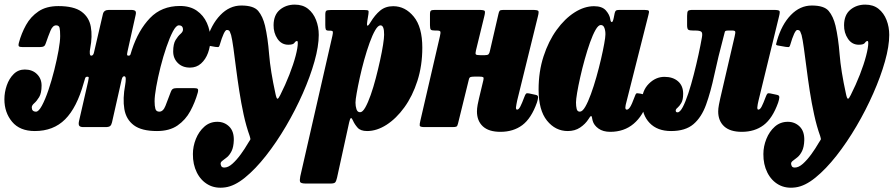

<svg xmlns="http://www.w3.org/2000/svg" viewBox="-44 -564 3966 852"><path d="M889.5 -388.5Q889.5 -358 879 -329.2Q868.5 -300.5 848.2 -282.2Q828 -264 799 -264Q765.5 -264 745 -284.5Q724.5 -305 724.5 -335.5Q724.5 -369 735.2 -386.5Q746 -404 757 -413.5Q768 -423 768 -432.5Q768 -451.5 749.5 -451.5Q737.5 -451.5 723.2 -424.5Q709 -397.5 694.5 -355.2Q680 -313 668.2 -266.2Q656.5 -219.5 649.2 -178.5Q642 -137.5 642 -114.5Q642 -94 645.5 -81.2Q649 -68.5 663 -68.5Q680 -68.5 690.2 -94.2Q700.5 -120 714 -156.5Q717 -165.5 722.8 -169.2Q728.5 -173 741.5 -173H815.5Q829.5 -173 833.2 -169.5Q837 -166 833.5 -152.5Q821.5 -110 800.5 -71Q779.5 -32 743.8 -7.2Q708 17.5 652.5 17.5Q584.5 17.5 550 -8.2Q515.5 -34 507.8 -80Q500 -126 511.5 -187.5Q514 -201.5 514 -213.5Q514 -225.5 507.5 -225.5H506.5Q499.5 -225.5 496 -211.5L453 -21Q450.5 -10 445 -5Q439.5 0 423.5 0H326.5Q312 0 307.8 -5.8Q303.5 -11.5 306.5 -26L347 -202.5Q349.5 -214.5 349.8 -219Q350 -223.5 343.5 -223.5H343Q336 -223.5 333.8 -216.8Q331.5 -210 327.5 -196Q297 -86.5 245 -34.5Q193 17.5 110.5 17.5Q44 17.5 9.8 -23.5Q-24.5 -64.5 -24.5 -123.5Q-24.5 -154.5 -14 -185Q-3.5 -215.5 16.8 -235.5Q37 -255.5 66 -255.5Q99.5 -255.5 120 -235.2Q140.5 -215 140.5 -184.5Q140.5 -151 129.8 -133.2Q119 -115.5 108 -106Q97 -96.5 97 -87.5Q97 -68.5 116 -68.5Q127.5 -68.5 142 -95.2Q156.5 -122 170.8 -164Q185 -206 196.8 -252.8Q208.5 -299.5 215.8 -340.2Q223 -381 223 -404Q223 -428.5 220.5 -440Q218 -451.5 205 -451.5Q190 -451.5 180.2 -428.2Q170.5 -405 159 -371.5Q156.5 -362.5 150.8 -358.8Q145 -355 131.5 -355H58Q43.5 -355 40 -358.5Q36.5 -362 40 -375Q51 -416 71.5 -453Q92 -490 126.8 -513.5Q161.5 -537 215 -537Q284 -537 317.8 -512.2Q351.5 -487.5 359 -445.2Q366.5 -403 356.5 -350.5Q353.5 -336.5 354.5 -326.8Q355.5 -317 360.5 -317H361Q370 -317 373 -331L412.5 -501Q416.5 -520 439 -520H536.5Q551.5 -520 556.2 -515.5Q561 -511 558 -498L522 -336.5Q519.5 -325 520 -321Q520.5 -317 526 -317H527Q533.5 -317 535.5 -324Q537.5 -331 541.5 -343.5Q570 -430 621.5 -483.8Q673 -537.5 754.5 -537.5Q799 -537.5 829 -516.8Q859 -496 874.2 -462Q889.5 -428 889.5 -388.5Z M1235.5 -365.5Q1205 -365.5 1187.2 -392Q1169.5 -418.5 1170 -452.5Q1170.5 -498 1198 -520.8Q1225.5 -543.5 1264 -543.5Q1299.5 -543.5 1323 -524.8Q1346.5 -506 1358.5 -475.2Q1370.5 -444.5 1370.5 -409Q1370.5 -359 1351.5 -291.5Q1332.5 -224 1299.8 -149.8Q1267 -75.5 1225 -4Q1183 67.5 1136.2 127Q1089.5 186.5 1043 224.2Q996.5 262 955 267.5Q912 273.5 879.8 255.5Q847.5 237.5 829.5 201.5Q811.5 165.5 812 119.5Q812 85.5 825.2 52.5Q838.5 19.5 862.8 -2Q887 -23.5 920.5 -23.5Q951.5 -23.5 973 -2.5Q994.5 18.5 993.5 58.5Q992.5 88.5 983.8 106.2Q975 124 963.5 133.5Q952 143 943.5 149Q935 155 935 162Q935 167 938 173.2Q941 179.5 951.5 179.5Q968.5 179.5 987.2 162.8Q1006 146 1024.2 121Q1042.5 96 1057.5 70Q1064.5 58.5 1066.5 55.8Q1068.5 53 1064 39.5Q1048.5 -3.5 1037.2 -55.2Q1026 -107 1017.8 -160.5Q1009.5 -214 1003.2 -263.2Q997 -312.5 991.8 -350.5Q986.5 -388.5 981.5 -408.5Q979 -416.5 975.8 -423.8Q972.5 -431 962.5 -431Q950.5 -431 930.5 -363Q928 -355 923.2 -355Q918.5 -355 911 -356L877 -362Q867 -363.5 868.5 -368.5Q870 -373.5 872.5 -383.5Q893 -455 933.8 -497.2Q974.5 -539.5 1027 -539.5Q1081.5 -539.5 1101.8 -515.5Q1122 -491.5 1132 -450Q1144.5 -396 1150.2 -323Q1156 -250 1178.5 -147.5Q1183 -126 1187.2 -125.8Q1191.5 -125.5 1199.5 -142Q1222.5 -187.5 1240.2 -233Q1258 -278.5 1267.8 -315.8Q1277.5 -353 1277.5 -373.5Q1277.5 -382 1274 -382Q1268 -382 1262.5 -373.8Q1257 -365.5 1235.5 -365.5Z M1422.5 -519.5H1574.5Q1587 -519.5 1590 -517Q1593 -514.5 1591 -502L1586 -471Q1583 -454 1586 -450.5Q1589 -447 1600 -465Q1619.5 -497.5 1643 -517Q1666.5 -536.5 1701 -536.5Q1754 -536.5 1792 -490.2Q1830 -444 1830 -352.5Q1830 -272.5 1808.2 -205Q1786.5 -137.5 1750.5 -87.8Q1714.5 -38 1671.2 -10.2Q1628 17.5 1585 17.5Q1556 17.5 1542.8 2.5Q1529.5 -12.5 1522.5 -28.5Q1517.5 -40.5 1513.5 -40Q1509.5 -39.5 1505.5 -21.5L1451.5 225Q1448 240.5 1443.2 245.5Q1438.5 250.5 1422 250.5H1314.5Q1290.5 250.5 1287.8 243.2Q1285 236 1288.5 218.5L1431 -405Q1434 -418.5 1433 -423.2Q1432 -428 1419.5 -428H1415.5Q1404.5 -428 1402 -432.8Q1399.5 -437.5 1399.5 -452.5V-499Q1399.5 -513.5 1404.2 -516.5Q1409 -519.5 1422.5 -519.5ZM1533.5 -108.5Q1533.5 -93 1537.8 -79.5Q1542 -66 1554 -66Q1565 -66 1577 -87.2Q1589 -108.5 1601 -142.5Q1613 -176.5 1623.5 -216.8Q1634 -257 1642.5 -295.8Q1651 -334.5 1655.8 -365Q1660.5 -395.5 1660.5 -409.5Q1661 -451.5 1644.5 -451.5Q1633.5 -451.5 1621 -430Q1608.5 -408.5 1596 -373.8Q1583.5 -339 1572.2 -298.5Q1561 -258 1552.5 -219.2Q1544 -180.5 1538.8 -150.8Q1533.5 -121 1533.5 -108.5Z M2343 -491.5 2251 -118Q2250 -113 2247.8 -101.8Q2245.5 -90.5 2245.5 -87Q2245.5 -77.5 2250.5 -77.5Q2258 -77.5 2265.2 -91.8Q2272.5 -106 2282.5 -133Q2287 -145.5 2290.5 -148.5Q2294 -151.5 2303.5 -149.5L2333.5 -143Q2344.5 -141 2343.8 -131.5Q2343 -122 2338.5 -108.5Q2313.5 -38.5 2273.8 -8.8Q2234 21 2176.5 21Q2125 21 2098.8 -3.2Q2072.5 -27.5 2072.5 -69.5Q2072.5 -82 2075.5 -99Q2078.5 -116 2081.5 -127L2101 -208.5Q2103.5 -219 2100 -221.5Q2096.5 -224 2083.5 -224H2061Q2048.5 -224 2043.2 -221.8Q2038 -219.5 2036 -209L1988.5 -16Q1986 -5 1981.8 -2.5Q1977.5 0 1963.5 0H1840.5Q1819.5 0 1818.5 -6.5Q1817.5 -13 1821.5 -29L1908 -402.5Q1912 -419 1910 -423.8Q1908 -428.5 1894 -428.5H1886.5Q1871.5 -428.5 1867.8 -432.5Q1864 -436.5 1864 -452V-500.5Q1864 -514 1868.5 -517Q1873 -520 1886 -520H2080.5Q2103.5 -520 2106.8 -515.5Q2110 -511 2105 -491.5L2068 -340Q2064.5 -326 2067.8 -322.5Q2071 -319 2090 -319H2106Q2119.5 -319 2123.8 -323.2Q2128 -327.5 2130 -338L2167.5 -500.5Q2170 -512.5 2173.2 -516.2Q2176.5 -520 2189.5 -520H2318Q2341.5 -520 2344.8 -515.5Q2348 -511 2343 -491.5Z M2830 -115Q2810 -50.5 2767.8 -14.8Q2725.5 21 2664 21Q2632 21 2611.8 6.5Q2591.5 -8 2586 -28Q2584.5 -33.5 2584 -36.5Q2583.5 -39.5 2583 -42.5Q2581 -51 2577.8 -49Q2574.5 -47 2567.5 -35.5Q2553.5 -13.5 2530.2 2Q2507 17.5 2475.5 17.5Q2420.5 17.5 2383.2 -28.8Q2346 -75 2346 -166.5Q2346 -246.5 2368 -314Q2390 -381.5 2426 -431.2Q2462 -481 2505.5 -508.8Q2549 -536.5 2592 -536.5Q2628.5 -536.5 2645 -517.2Q2661.5 -498 2664 -479Q2665.5 -467 2670.5 -466Q2675.5 -465 2679.5 -485L2683.5 -505Q2685 -513 2688.8 -516.5Q2692.5 -520 2704 -520H2815.5Q2832.5 -520 2835 -515.8Q2837.5 -511.5 2833.5 -498L2735.5 -110.5Q2734 -106.5 2732.5 -98.5Q2731 -90.5 2731 -87Q2731 -77.5 2737.5 -77.5Q2744.5 -77.5 2752 -88.8Q2759.5 -100 2773 -136.5Q2776.5 -146.5 2779.2 -149Q2782 -151.5 2797.5 -148.5L2822.5 -143Q2830.5 -141.5 2832.2 -136Q2834 -130.5 2830 -115ZM2642.5 -410.5Q2643 -426.5 2638.2 -439.8Q2633.5 -453 2622 -453Q2611 -453 2598.8 -431.5Q2586.5 -410 2574.2 -375.5Q2562 -341 2550.8 -300.8Q2539.5 -260.5 2530.8 -221.5Q2522 -182.5 2517 -152.5Q2512 -122.5 2512 -109.5Q2512 -92.5 2515 -80.5Q2518 -68.5 2529 -68.5Q2540.5 -68.5 2553 -90Q2565.5 -111.5 2578.2 -146.5Q2591 -181.5 2602.5 -222.2Q2614 -263 2623 -301.8Q2632 -340.5 2637.2 -369.8Q2642.5 -399 2642.5 -410.5Z M2804.5 -112.5Q2804.5 -161.5 2835 -192.2Q2865.5 -223 2904.5 -223Q2942 -223 2964.8 -203.2Q2987.5 -183.5 2987.5 -148Q2987.5 -121 2979.2 -107Q2971 -93 2962.8 -86.2Q2954.5 -79.5 2954.5 -73.5Q2954.5 -65.5 2962.5 -65.5Q2973.5 -65.5 2985.8 -88.8Q2998 -112 3010.5 -150Q3023 -188 3034.5 -232.8Q3046 -277.5 3055.5 -321.2Q3065 -365 3071 -399.5Q3074.5 -419 3067.2 -423.8Q3060 -428.5 3041 -428.5H3032Q3016 -428.5 3010.5 -432Q3005 -435.5 3005 -452.5V-493.5Q3005 -511 3009 -515.5Q3013 -520 3030 -520H3388.5Q3411.5 -520 3414.8 -515.5Q3418 -511 3413 -491.5L3322 -118Q3320.5 -113 3318.5 -101.8Q3316.5 -90.5 3316.5 -87Q3316.5 -77.5 3321 -77.5Q3329 -77.5 3336.2 -91.8Q3343.5 -106 3353.5 -133Q3358 -145.5 3361.5 -148.5Q3365 -151.5 3374 -149.5L3404.5 -143Q3415 -141 3414.2 -131.5Q3413.5 -122 3409 -108.5Q3384 -38.5 3344.5 -8.8Q3305 21 3247.5 21Q3196 21 3169.5 -3.2Q3143 -27.5 3143 -69.5Q3143 -82 3146.2 -99Q3149.5 -116 3152 -127L3216 -402.5Q3220 -419 3218.5 -423.8Q3217 -428.5 3205.5 -428.5H3187.5Q3173.5 -428.5 3172.5 -422.8Q3171.5 -417 3167.5 -403.5Q3142.5 -310 3126 -232.8Q3109.5 -155.5 3089.2 -99.5Q3069 -43.5 3033.2 -13Q2997.5 17.5 2934 17.5Q2873 17.5 2838.8 -18.2Q2804.5 -54 2804.5 -112.5Z M3767 -365.5Q3736.5 -365.5 3718.8 -392Q3701 -418.5 3701.5 -452.5Q3702 -498 3729.5 -520.8Q3757 -543.5 3795.5 -543.5Q3831 -543.5 3854.5 -524.8Q3878 -506 3890 -475.2Q3902 -444.5 3902 -409Q3902 -359 3883 -291.5Q3864 -224 3831.2 -149.8Q3798.5 -75.5 3756.5 -4Q3714.5 67.5 3667.8 127Q3621 186.5 3574.5 224.2Q3528 262 3486.5 267.5Q3443.5 273.5 3411.2 255.5Q3379 237.5 3361 201.5Q3343 165.5 3343.5 119.5Q3343.5 85.5 3356.8 52.5Q3370 19.5 3394.2 -2Q3418.5 -23.5 3452 -23.5Q3483 -23.5 3504.5 -2.5Q3526 18.5 3525 58.5Q3524 88.5 3515.2 106.2Q3506.5 124 3495 133.5Q3483.5 143 3475 149Q3466.5 155 3466.5 162Q3466.5 167 3469.5 173.2Q3472.5 179.5 3483 179.5Q3500 179.5 3518.8 162.8Q3537.5 146 3555.8 121Q3574 96 3589 70Q3596 58.5 3598 55.8Q3600 53 3595.5 39.5Q3580 -3.5 3568.8 -55.2Q3557.5 -107 3549.2 -160.5Q3541 -214 3534.8 -263.2Q3528.5 -312.5 3523.2 -350.5Q3518 -388.5 3513 -408.5Q3510.5 -416.5 3507.2 -423.8Q3504 -431 3494 -431Q3482 -431 3462 -363Q3459.5 -355 3454.8 -355Q3450 -355 3442.5 -356L3408.5 -362Q3398.5 -363.5 3400 -368.5Q3401.5 -373.5 3404 -383.5Q3424.5 -455 3465.2 -497.2Q3506 -539.5 3558.5 -539.5Q3613 -539.5 3633.2 -515.5Q3653.5 -491.5 3663.5 -450Q3676 -396 3681.8 -323Q3687.5 -250 3710 -147.5Q3714.5 -126 3718.8 -125.8Q3723 -125.5 3731 -142Q3754 -187.5 3771.8 -233Q3789.5 -278.5 3799.2 -315.8Q3809 -353 3809 -373.5Q3809 -382 3805.5 -382Q3799.5 -382 3794 -373.8Q3788.5 -365.5 3767 -365.5Z"/></svg>

Font: Besley* Condensed Heavy
Style: Italic
Weight: 800
Width: 3
Italic angle: -13°
Designer: Owen Earl
Foundry: indestructible type*
Version: Version 3.000; ttfautohint (v1.8.3)